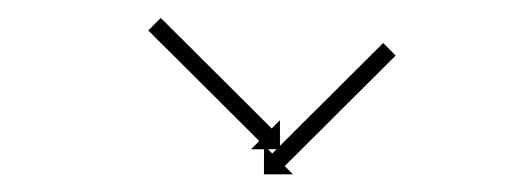

<svg xmlns="http://www.w3.org/2000/svg" viewBox="-20 -438 586 217"><path d="M425.8 -373.8C426.2 -374.3 426.7 -374.8 427.2 -375.2L413.1 -389.4C412.6 -388.9 412.1 -388.5 411.6 -388C410.3 -386.7 409 -385.3 407.7 -384C405.6 -382 403.5 -379.9 401.5 -377.9C398.8 -375.2 396.1 -372.5 393.5 -369.9C390.3 -366.7 387.1 -363.6 384 -360.4C380.4 -356.9 376.9 -353.4 373.4 -349.9C369.6 -346.1 365.8 -342.3 362.1 -338.6C358.2 -334.7 354.3 -330.8 350.4 -326.9C346.5 -323.1 342.6 -319.2 338.7 -315.3C334.9 -311.5 331.1 -307.8 327.3 -304C323.8 -300.5 320.3 -297 316.7 -293.4C313.6 -290.3 310.4 -287.1 307.3 -284C304.6 -281.3 301.9 -278.7 299.2 -276C297.2 -273.9 295.1 -271.9 293.1 -269.8C291.7 -268.5 290.4 -267.2 289.1 -265.9C288.6 -265.4 288.1 -264.9 287.7 -264.5L278.4 -273.8L278.3 -241L311.1 -241L301.8 -250.3C302.2 -250.8 302.7 -251.2 303.2 -251.7C304.5 -253 305.8 -254.4 307.2 -255.7C309.2 -257.7 311.3 -259.8 313.4 -261.8C316 -264.5 318.7 -267.2 321.4 -269.8C324.5 -273 327.7 -276.1 330.9 -279.3C334.4 -282.8 337.9 -286.3 341.5 -289.8C345.2 -293.6 349 -297.4 352.8 -301.1C356.7 -305 360.6 -308.9 364.5 -312.8C368.4 -316.6 372.3 -320.5 376.2 -324.4C379.9 -328.2 383.7 -331.9 387.5 -335.7C391 -339.2 394.6 -342.7 398.1 -346.3C401.3 -349.4 404.4 -352.6 407.6 -355.7C410.3 -358.4 412.9 -361 415.6 -363.7C417.7 -365.8 419.7 -367.8 421.8 -369.9C423.1 -371.2 424.4 -372.5 425.8 -373.8ZM163.1 -416.3C162.6 -416.8 162.2 -417.3 161.7 -417.7L147.6 -403.6C148 -403.1 148.5 -402.6 149 -402.2C150.3 -400.8 151.6 -399.5 153 -398.2C155 -396.1 157.1 -394.1 159.1 -392C161.8 -389.4 164.5 -386.7 167.2 -384C170.3 -380.9 173.5 -377.7 176.7 -374.6C180.2 -371.1 183.7 -367.6 187.3 -364C191 -360.3 194.8 -356.5 198.6 -352.8C202.5 -348.9 206.4 -345 210.3 -341.1C214.2 -337.2 218.1 -333.3 222 -329.5C225.7 -325.7 229.5 -321.9 233.3 -318.2C236.8 -314.7 240.4 -311.1 243.9 -307.6C247.1 -304.5 250.2 -301.3 253.4 -298.2C256.1 -295.5 258.7 -292.8 261.4 -290.2C263.5 -288.1 265.5 -286.1 267.6 -284C268.9 -282.7 270.2 -281.4 271.6 -280C272 -279.6 272.5 -279.1 273 -278.6L263.7 -269.3L296.4 -269.4L296.4 -302.1L287.1 -292.8C286.6 -293.3 286.1 -293.7 285.7 -294.2C284.4 -295.5 283 -296.9 281.7 -298.2C279.6 -300.2 277.6 -302.3 275.5 -304.3C272.8 -307 270.2 -309.7 267.5 -312.3C264.3 -315.5 261.2 -318.6 258 -321.8C254.5 -325.3 250.9 -328.8 247.4 -332.3C243.6 -336.1 239.9 -339.9 236.1 -343.6C232.2 -347.5 228.3 -351.4 224.4 -355.3C220.5 -359.2 216.6 -363 212.7 -366.9C208.9 -370.7 205.1 -374.4 201.4 -378.2C197.8 -381.7 194.3 -385.2 190.8 -388.8C187.6 -391.9 184.4 -395.1 181.3 -398.2C178.6 -400.9 175.9 -403.5 173.3 -406.2C171.2 -408.3 169.1 -410.3 167.1 -412.4C165.8 -413.7 164.4 -415 163.1 -416.3Z"/></svg>

Font: FRB American Cursive Just Arrows
Style: Bold Italic
Weight: 700
Italic angle: -25°
Version: Version 2.0;Modular Font Editor K font №1